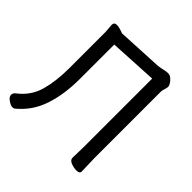

<svg xmlns="http://www.w3.org/2000/svg" viewBox="-190 -878 1056 1056"><g transform="rotate(45 338.0 -350.0)"><path d="M55.2 19Q43 19 22.9 5.1Q2.9 -8.8 2.9 -23.9Q2.9 -38.1 14.2 -46.9Q83 -99.1 104.5 -176.5Q126 -253.9 126 -353V-638.2L122.1 -688Q122.1 -708 144 -708Q161.1 -708 195.8 -694.8L459 -708Q479 -710 497.1 -714.6Q515.1 -719.2 528.8 -719.2Q543.9 -719.2 555.4 -709.7Q566.9 -700.2 575 -688Q583 -675.8 583 -666Q583 -657.2 578.1 -643.1Q573.2 -628.9 573.2 -619.1V-106L576.2 0Q576.2 16.1 550.8 16.1Q530.8 16.1 508.8 7.6Q486.8 -1 486.8 -18.1L488.8 -106.9V-636.2L209 -621.1V-355Q209 -232.9 177.5 -139.4Q146 -45.9 70.8 15.1Q66.9 19 55.2 19Z"/></g></svg>

Font: LXGW WenKai Screen
Style: Regular
Weight: 400
Designer: LXGW / Fontworks Inc.
Foundry: LXGW / Fontworks Inc.
Version: Version 1.510;January 18,2025